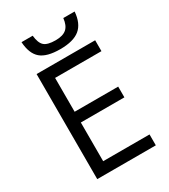

<svg xmlns="http://www.w3.org/2000/svg" viewBox="-220 -1026 997 1130"><g transform="rotate(-30 278.0 -460.5)"><path d="M476 -921H399Q394 -873 369.5 -851.5Q345 -830 295 -830Q240 -830 218 -850Q196 -870 191 -921H115Q120 -841 161 -806Q202 -771 293 -771Q383 -771 426.5 -807Q470 -843 476 -921ZM181 -74V-337H477V-410H181V-640H496V-714H98V0H496V-74Z"/></g></svg>

Font: OpenSansMMV
Style: Regular
Weight: 400
Designer: Steve Matteson
Foundry: Ascender Corporation
Version: Version 4.000